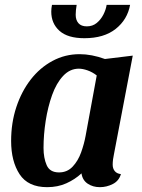

<svg xmlns="http://www.w3.org/2000/svg" viewBox="-20 -754 587 794"><path d="M175 20Q96 20 61 -33.5Q26 -87 26 -171Q26 -246 47.5 -311Q69 -376 107 -425Q145 -474 197 -502Q249 -530 309 -530Q359 -530 414 -510L529 -524L451 -115Q449 -107 447.5 -95Q446 -83 446 -73Q446 -57 454.5 -46.5Q463 -36 480 -34Q472 -6 446.5 7Q421 20 393 20Q364 20 342.5 5.5Q321 -9 317 -37Q290 -12 254.5 4Q219 20 175 20ZM224 -41Q258 -41 280.5 -65Q303 -89 315.5 -124Q328 -159 334 -192L380 -442Q362 -456 342 -463Q322 -470 306 -470Q269 -470 241 -440Q213 -410 195.5 -361Q178 -312 169 -254.5Q160 -197 160 -142Q160 -101 173 -71Q186 -41 224 -41ZM329 -596Q260 -596 226 -626.5Q192 -657 192 -706Q192 -719 195 -734H297Q295 -722 294 -712Q293 -702 293 -693Q293 -671 304.5 -658Q316 -645 339 -645Q363 -645 380 -659Q397 -673 407.5 -693.5Q418 -714 421 -734H518Q507 -673 458.5 -634.5Q410 -596 329 -596Z"/></svg>

Font: Sansita Swashed Medium
Style: Regular
Weight: 500
Designer: Pablo Cosgaya
Foundry: Omnibus-Type
Version: Version 1.003; ttfautohint (v1.8.3)